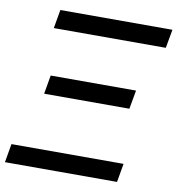

<svg xmlns="http://www.w3.org/2000/svg" viewBox="-87 -799 808 873"><g transform="rotate(10 317.0 -362.5)"><path d="M121.5 -725H639L623.5 -639H106.5ZM8.5 -86H526L511 0H-6.5ZM130 -424H524L508.5 -337.5H115Z"/></g></svg>

Font: JuliaMono Medium
Style: Italic
Weight: 500
Italic angle: -9°
Monospace: yes
Designer: cormullion
Foundry: corm
Version: Version 0.054; ttfautohint (v1.8.4)